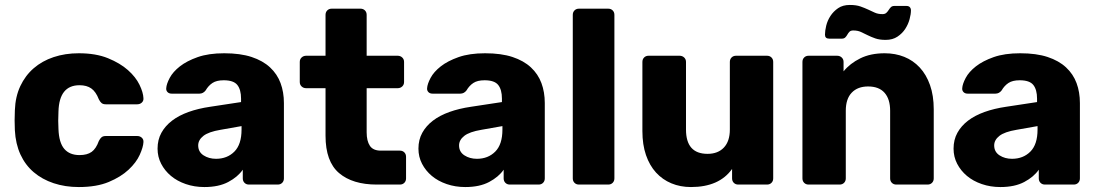

<svg xmlns="http://www.w3.org/2000/svg" viewBox="-20 -745 4433 775"><path d="M298 10Q243 10 196.5 -5.5Q150 -21 116 -50Q82 -79 62.5 -121.5Q43 -164 40 -219Q39 -235 39 -259Q39 -283 40 -300Q42 -355 62 -397.5Q82 -440 116 -469.5Q150 -499 196.5 -514.5Q243 -530 298 -530Q367 -530 416 -510Q465 -490 496.5 -462Q528 -434 543 -403Q558 -372 559 -349Q560 -338 552.5 -331Q545 -324 534 -324H407Q396 -324 390 -329Q384 -334 379 -344Q367 -375 348.5 -388Q330 -401 301 -401Q219 -401 216 -295Q214 -255 216 -224Q218 -169 239.5 -144Q261 -119 301 -119Q332 -119 350 -132Q368 -145 379 -176Q384 -186 390 -191Q396 -196 407 -196H534Q545 -196 552.5 -189Q560 -182 559 -171Q558 -151 544 -120Q530 -89 499 -60Q468 -31 419 -10.5Q370 10 298 10Z M805 10Q765 10 730 -2Q695 -14 670 -35Q645 -56 630.5 -84Q616 -112 616 -145Q616 -181 631.5 -209Q647 -237 674.5 -258Q702 -279 741 -293Q780 -307 828 -314L953 -333V-347Q953 -383 938 -402Q923 -421 883 -421Q854 -421 837.5 -410Q821 -399 810 -380Q800 -367 785 -367H673Q662 -367 656 -373.5Q650 -380 651 -389Q652 -406 665 -430.5Q678 -455 706 -477Q734 -499 778 -514.5Q822 -530 885 -530Q950 -530 995.5 -515Q1041 -500 1070 -473Q1099 -446 1112.5 -409.5Q1126 -373 1126 -329V-25Q1126 -14 1119 -7Q1112 0 1101 0H985Q974 0 967 -7Q960 -14 960 -25V-60Q940 -31 901.5 -10.5Q863 10 805 10ZM852 -104Q897 -104 926 -133Q955 -162 955 -222V-236L870 -221Q822 -213 801 -196.5Q780 -180 780 -158Q780 -132 801.5 -118Q823 -104 852 -104Z M1501 0Q1403 0 1348.5 -46.5Q1294 -93 1294 -197V-389H1216Q1205 -389 1197.5 -396Q1190 -403 1190 -414V-495Q1190 -506 1197.5 -513Q1205 -520 1216 -520H1294V-685Q1294 -696 1301 -703Q1308 -710 1319 -710H1435Q1446 -710 1453 -703Q1460 -696 1460 -685V-520H1585Q1596 -520 1603.5 -513Q1611 -506 1611 -495V-414Q1611 -403 1603.5 -396Q1596 -389 1585 -389H1460V-211Q1460 -176 1473 -156.5Q1486 -137 1517 -137H1594Q1605 -137 1612 -130Q1619 -123 1619 -112V-25Q1619 -14 1612 -7Q1605 0 1594 0Z M1858 10Q1818 10 1783 -2Q1748 -14 1723 -35Q1698 -56 1683.5 -84Q1669 -112 1669 -145Q1669 -181 1684.5 -209Q1700 -237 1727.5 -258Q1755 -279 1794 -293Q1833 -307 1881 -314L2006 -333V-347Q2006 -383 1991 -402Q1976 -421 1936 -421Q1907 -421 1890.5 -410Q1874 -399 1863 -380Q1853 -367 1838 -367H1726Q1715 -367 1709 -373.5Q1703 -380 1704 -389Q1705 -406 1718 -430.5Q1731 -455 1759 -477Q1787 -499 1831 -514.5Q1875 -530 1938 -530Q2003 -530 2048.5 -515Q2094 -500 2123 -473Q2152 -446 2165.5 -409.5Q2179 -373 2179 -329V-25Q2179 -14 2172 -7Q2165 0 2154 0H2038Q2027 0 2020 -7Q2013 -14 2013 -25V-60Q1993 -31 1954.5 -10.5Q1916 10 1858 10ZM1905 -104Q1950 -104 1979 -133Q2008 -162 2008 -222V-236L1923 -221Q1875 -213 1854 -196.5Q1833 -180 1833 -158Q1833 -132 1854.5 -118Q1876 -104 1905 -104Z M2317 0Q2306 0 2299 -7Q2292 -14 2292 -25V-685Q2292 -696 2299 -703Q2306 -710 2317 -710H2435Q2446 -710 2453 -703Q2460 -696 2460 -685V-25Q2460 -14 2453 -7Q2446 0 2435 0Z M2769 10Q2726 10 2690 -5Q2654 -20 2628 -48.5Q2602 -77 2587.5 -119Q2573 -161 2573 -216V-495Q2573 -506 2580 -513Q2587 -520 2598 -520H2723Q2734 -520 2741.5 -513Q2749 -506 2749 -495V-222Q2749 -124 2836 -124Q2878 -124 2902 -149.5Q2926 -175 2926 -222V-495Q2926 -506 2933 -513Q2940 -520 2951 -520H3076Q3087 -520 3094 -513Q3101 -506 3101 -495V-25Q3101 -14 3094 -7Q3087 0 3076 0H2960Q2949 0 2942 -7Q2935 -14 2935 -25V-63Q2883 10 2769 10Z M3555 -584Q3530 -584 3513 -590Q3496 -596 3482 -603Q3468 -610 3455 -616Q3442 -622 3424 -622Q3414 -622 3409 -617Q3404 -612 3400.5 -605.5Q3397 -599 3392 -594Q3387 -589 3378 -589H3327Q3310 -589 3310 -605Q3310 -621 3315 -641.5Q3320 -662 3332 -680.5Q3344 -699 3363 -712Q3382 -725 3410 -725Q3436 -725 3453 -719Q3470 -713 3484 -706.5Q3498 -700 3511 -694Q3524 -688 3542 -688Q3552 -688 3557.5 -693Q3563 -698 3567 -704.5Q3571 -711 3576 -716Q3581 -721 3590 -721H3639Q3648 -721 3652.5 -716Q3657 -711 3657 -703Q3657 -688 3651.5 -667.5Q3646 -647 3634 -628.5Q3622 -610 3602.5 -597Q3583 -584 3555 -584ZM3244 0Q3233 0 3226 -7Q3219 -14 3219 -25V-495Q3219 -506 3226 -513Q3233 -520 3244 -520H3359Q3370 -520 3377.5 -513Q3385 -506 3385 -495V-457Q3411 -489 3452.5 -509.5Q3494 -530 3551 -530Q3594 -530 3630 -515.5Q3666 -501 3692.5 -472.5Q3719 -444 3734 -401.5Q3749 -359 3749 -304V-25Q3749 -14 3742 -7Q3735 0 3724 0H3598Q3587 0 3580 -7Q3573 -14 3573 -25V-298Q3573 -345 3550.5 -370.5Q3528 -396 3484 -396Q3442 -396 3418 -371Q3394 -346 3394 -298V-25Q3394 -14 3387 -7Q3380 0 3369 0Z M4018 10Q3978 10 3943 -2Q3908 -14 3883 -35Q3858 -56 3843.5 -84Q3829 -112 3829 -145Q3829 -181 3844.5 -209Q3860 -237 3887.5 -258Q3915 -279 3954 -293Q3993 -307 4041 -314L4166 -333V-347Q4166 -383 4151 -402Q4136 -421 4096 -421Q4067 -421 4050.5 -410Q4034 -399 4023 -380Q4013 -367 3998 -367H3886Q3875 -367 3869 -373.5Q3863 -380 3864 -389Q3865 -406 3878 -430.5Q3891 -455 3919 -477Q3947 -499 3991 -514.5Q4035 -530 4098 -530Q4163 -530 4208.5 -515Q4254 -500 4283 -473Q4312 -446 4325.5 -409.5Q4339 -373 4339 -329V-25Q4339 -14 4332 -7Q4325 0 4314 0H4198Q4187 0 4180 -7Q4173 -14 4173 -25V-60Q4153 -31 4114.5 -10.5Q4076 10 4018 10ZM4065 -104Q4110 -104 4139 -133Q4168 -162 4168 -222V-236L4083 -221Q4035 -213 4014 -196.5Q3993 -180 3993 -158Q3993 -132 4014.5 -118Q4036 -104 4065 -104Z"/></svg>

Font: Fz Rubik
Style: Bold
Weight: 700
Designer: Hubert and Fischer
Foundry: Hubert and Fischer
Version: Vit hóa bi FontZin.com